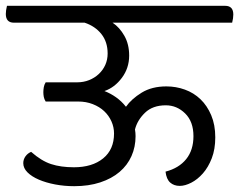

<svg xmlns="http://www.w3.org/2000/svg" viewBox="-48 -630 822 660"><path d="M339 -552Q363 -536 379.5 -507Q396 -478 396 -439Q396 -396 371 -362.5Q346 -329 311 -317Q332 -309 351 -295.5Q370 -282 385 -263Q404 -290 439 -311.5Q474 -333 524 -333Q557 -333 587.5 -322Q618 -311 641 -289Q664 -267 678 -234Q692 -201 692 -158Q692 -117 680 -86Q668 -55 649.5 -34Q631 -13 609.5 -2Q588 9 570 9Q550 9 537 -2.5Q524 -14 521 -40Q567 -52 592 -83Q617 -114 617 -162Q617 -212 588.5 -240Q560 -268 522 -268Q477 -268 450.5 -242.5Q424 -217 416 -185Q417 -179 417.5 -173.5Q418 -168 418 -162Q418 -125 404 -93.5Q390 -62 363 -39Q336 -16 296.5 -3Q257 10 207 10Q173 10 141.5 4Q110 -2 85.5 -12.5Q61 -23 46.5 -37.5Q32 -52 32 -69Q32 -82 39.5 -92.5Q47 -103 59 -108Q94 -77 127.5 -66Q161 -55 206 -55Q269 -55 306.5 -85.5Q344 -116 344 -171Q344 -193 335 -213Q326 -233 310 -248Q294 -263 271 -272Q248 -281 221 -281H109Q104 -289 102.5 -297Q101 -305 101 -313Q101 -321 102.5 -330Q104 -339 109 -347H217Q239 -347 258 -354.5Q277 -362 291.5 -375.5Q306 -389 314 -407Q322 -425 322 -446Q322 -486 300.5 -513Q279 -540 243 -552H0Q-28 -552 -28 -582Q-28 -588 -27 -595Q-26 -602 -24 -610H726Q754 -610 754 -580Q754 -574 753 -567Q752 -560 750 -552Z"/></svg>

Font: Baloo 2
Style: Regular
Weight: 400
Designer: Sarang Kulkarni and Ek Type
Foundry: Ek Type
Version: Version 1.640;hotconv 1.0.111;makeotfexe 2.5.65597; ttfautoh